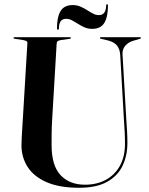

<svg xmlns="http://www.w3.org/2000/svg" viewBox="-20 -876 704 908"><path d="M566.5 -302.5 548.5 -617Q546.5 -643.5 534 -659.8Q521.5 -676 493.5 -684L457.5 -692.5Q454.5 -693.5 453.5 -694.2Q452.5 -695 452.5 -696.5Q452.5 -698 453.5 -699Q454.5 -700 457 -700H642Q644.5 -700 645.5 -699Q646.5 -698 646.5 -696.5Q646.5 -695 645 -694Q643.5 -693 640.5 -692L609.5 -683Q586 -676 571.8 -658.8Q557.5 -641.5 559.5 -617.5L577.5 -307.5Q579.5 -280.5 581 -254Q582.5 -227.5 582.5 -200Q582.5 -141 560 -93Q537.5 -45 487.2 -16.5Q437 12 354.5 12Q261.5 12 201 -14.2Q140.5 -40.5 111 -86Q81.5 -131.5 81.5 -189.5Q81.5 -204 82.8 -227Q84 -250 85.5 -273.2Q87 -296.5 88 -313L109.5 -672Q110 -678.5 105 -681.5Q100 -684.5 90 -686.5L49.5 -692.5Q43.5 -694 43.5 -696.5Q43.5 -698 44.8 -699Q46 -700 48.5 -700H310.5Q313 -700 314.2 -699Q315.5 -698 315.5 -696.5Q315.5 -695 314.2 -694.2Q313 -693.5 309.5 -692.5L267.5 -686.5Q257.5 -684.5 253 -681.5Q248.5 -678.5 248 -671L227 -316.5Q224.5 -278 224.2 -246Q224 -214 224 -192Q223.5 -94 266 -48.2Q308.5 -2.5 382 -2.5Q438 -2.5 480.8 -25.8Q523.5 -49 547.2 -92.2Q571 -135.5 571 -195Q571 -228.5 569.5 -254.5Q568 -280.5 566.5 -302.5ZM416 -739.5Q396.5 -739.5 380.2 -746.5Q364 -753.5 349.2 -763Q334.5 -772.5 320.8 -779.8Q307 -787 292.5 -787Q259 -787 258.5 -742Q258.5 -735.5 254 -735.5Q249.5 -735.5 249.5 -742Q249.5 -796.5 266.8 -824.2Q284 -852 324 -852Q343.5 -852 360 -845Q376.5 -838 391.2 -828.5Q406 -819 419.8 -811.8Q433.5 -804.5 447.5 -804.5Q481 -804.5 482 -849.5Q482 -856 486 -856Q490.5 -856 490.5 -849.5Q490.5 -795.5 473.2 -767.5Q456 -739.5 416 -739.5Z"/></svg>

Font: Fraunces 120pt SemiBold
Style: Regular
Weight: 600
Version: Version 1.000;[b76b70a41]